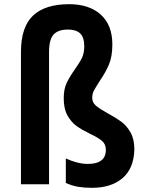

<svg xmlns="http://www.w3.org/2000/svg" viewBox="-20 -879 690 916"><path d="M294 -6V-123Q351 -97 399 -97Q485 -97 485 -164Q485 -191 467 -206.5Q449 -222 409 -241Q370 -260 345 -278Q320 -296 302 -328Q284 -360 284 -410Q284 -453 297.5 -482Q311 -511 337 -548Q360 -580 371 -603Q382 -626 382 -658Q382 -700 363 -719Q344 -738 305 -738Q257 -738 235.5 -714Q214 -690 214 -631V0H80V-631Q80 -750 137.5 -804.5Q195 -859 310 -859Q406 -859 461 -809Q516 -759 516 -667Q516 -609 499.5 -570.5Q483 -532 454 -490Q435 -460 427.5 -445.5Q420 -431 420 -412Q420 -390 437.5 -375Q455 -360 493 -339Q533 -317 558.5 -298.5Q584 -280 602.5 -247.5Q621 -215 621 -167Q619 -76 565 -29.5Q511 17 419 17Q383 17 354.5 12.5Q326 8 294 -6Z"/></svg>

Font: Biryani
Style: Bold
Weight: 700
Designer: Dan Reynolds and Mathieu Reguer
Foundry: Dan Reynolds and Mathieu Reguer
Version: Version 1.004; ttfautohint (v1.1) -l 5 -r 5 -G 72 -x 0 -D la